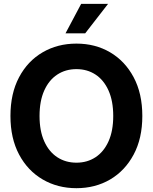

<svg xmlns="http://www.w3.org/2000/svg" viewBox="-20 -965 792 996"><path d="M376.5 11.2Q278.8 11.2 201.2 -34.2Q123.5 -79.6 78.9 -163.6Q34.2 -247.6 34.2 -363.3Q34.2 -480 78.9 -564.2Q123.5 -648.4 201.2 -693.6Q278.8 -738.8 376.5 -738.8Q474.1 -738.8 551.3 -693.6Q628.4 -648.4 673.3 -564.2Q718.3 -480 718.3 -363.3Q718.3 -247.1 673.3 -163.1Q628.4 -79.1 551.3 -33.9Q474.1 11.2 376.5 11.2ZM376.5 -121.1Q432.6 -121.1 475.6 -149.4Q518.6 -177.7 543 -231.9Q567.4 -286.1 567.4 -363.3Q567.4 -440.9 543 -495.4Q518.6 -549.8 475.6 -578.1Q432.6 -606.4 376.5 -606.4Q320.3 -606.4 277.1 -578.1Q233.9 -549.8 209.5 -495.4Q185.1 -440.9 185.1 -363.3Q185.1 -286.1 209.5 -231.9Q233.9 -177.7 277.1 -149.4Q320.3 -121.1 376.5 -121.1ZM319.8 -792 400.9 -944.8H540.5L421.9 -792Z"/></svg>

Font: Inter 28pt
Style: Bold
Weight: 700
Designer: Rasmus Andersson
Foundry: rsms
Version: Version 4.001;git-66647c0bb